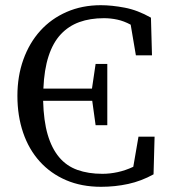

<svg xmlns="http://www.w3.org/2000/svg" viewBox="-20 -704 655 739"><path d="M369 15Q294 15 234.5 -10.5Q175 -36 133 -82.5Q91 -129 69 -193.5Q47 -258 47 -335Q47 -411 70 -475Q93 -539 135 -585.5Q177 -632 236.5 -658Q296 -684 368 -684Q410 -684 460 -674.5Q510 -665 561 -636L565 -491H503L483 -609Q457 -623 431.5 -628.5Q406 -634 380 -634Q327 -634 285.5 -619Q244 -604 214 -572Q184 -540 167 -488Q150 -436 147 -363H334L348 -458H393V-222H348L335 -316H146Q148 -239 163.5 -186Q179 -133 207.5 -99Q236 -65 278 -50Q320 -35 374 -35Q403 -35 433 -41.5Q463 -48 493 -62L513 -178H575L571 -33Q524 -7 473.5 4Q423 15 369 15Z"/></svg>

Font: Source Serif Pro
Style: Regular
Weight: 400
Designer: Frank Grießhammer
Foundry: Adobe Systems Incorporated
Version: Version 2.000;PS 1.000;hotconv 16.6.51;makeotf.lib2.5.65220